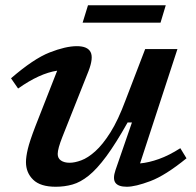

<svg xmlns="http://www.w3.org/2000/svg" viewBox="-20 -701 746 732"><path d="M420.5 -53 483 -234H466.5Q421.5 -154 385.5 -105.2Q349.5 -56.5 318 -31.2Q286.5 -6 256.2 2.5Q226 11 192.5 11Q134 11 106.5 -15.8Q79 -42.5 79 -83Q79 -103 86 -132.8Q93 -162.5 114.5 -218.5L198 -431.5Q131 -421.5 49 -363.5L22 -402.5Q108 -477 169.2 -501Q230.5 -525 273 -525Q313.5 -525 325.2 -502.8Q337 -480.5 317.5 -430L218 -179.5Q200 -134 200 -114Q200 -97.5 212.5 -89Q225 -80.5 245.5 -80.5Q265 -80.5 290 -89.8Q315 -99 343.2 -124.2Q371.5 -149.5 401 -196.2Q430.5 -243 458.5 -318.5L533.5 -514H656.5L514 -78Q547.5 -81 586 -94.8Q624.5 -108.5 667.5 -136L691 -97.5Q610.5 -32 553.2 -10.5Q496 11 463.5 11Q431 11 420 -4.2Q409 -19.5 420.5 -53ZM295 -614.5 315.5 -681H612L592 -614.5Z"/></svg>

Font: Newsreader 6pt Medium
Style: Italic
Weight: 500
Italic angle: -17°
Designer: Hugues Gentile
Foundry: Production Type
Version: Version 1.003; ttfautohint (v1.8.3)